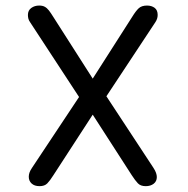

<svg xmlns="http://www.w3.org/2000/svg" viewBox="-20 -644 659 674"><path d="M119 9.5Q101 9.5 91 0.2Q81 -9 81 -23.5Q81 -30.5 83.5 -38Q86 -45.5 92.5 -55L257.5 -303.5L86 -565.5Q81 -572.5 79.5 -578.8Q78 -585 78 -591.5Q78 -607.5 89.8 -616Q101.5 -624.5 117.5 -624.5Q129.5 -624.5 137.2 -620.2Q145 -616 151.8 -607.2Q158.5 -598.5 167.5 -584L305.5 -368L443.5 -584Q457 -606 467.2 -615.2Q477.5 -624.5 496 -624.5Q512 -624.5 522.8 -616.5Q533.5 -608.5 533.5 -591.5Q533.5 -578 525 -565.5L353.5 -306L518.5 -55Q525 -45 527.8 -37Q530.5 -29 530.5 -22.5Q530.5 -7.5 519.5 1Q508.5 9.5 491.5 9.5Q473.5 9.5 464 -0.5Q454.5 -10.5 442.5 -29L305.5 -241.5L167.5 -29Q155.5 -10 146 -0.2Q136.5 9.5 119 9.5Z"/></svg>

Font: Sono ExtraLight Monospace
Style: Regular
Weight: 400
Version: Version 2.112